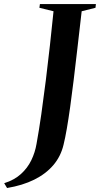

<svg xmlns="http://www.w3.org/2000/svg" viewBox="-112 -763 488 938"><path d="M-77.5 155.5 -91.5 132Q-42 116.5 -9.8 87.2Q22.5 58 41 19.8Q59.5 -18.5 66.5 -60.5Q78.5 -126 89.8 -205Q101 -284 111.8 -370Q122.5 -456 132 -542.2Q141.5 -628.5 149.5 -708L80.5 -725L83 -743H356.5L354.5 -725L287 -708Q276 -611.5 266.2 -527.2Q256.5 -443 247.8 -371.2Q239 -299.5 230.8 -240.2Q222.5 -181 214.5 -134.8Q206.5 -88.5 198.5 -56Q185 1 148.5 43.8Q112 86.5 55 114.8Q-2 143 -77.5 155.5Z"/></svg>

Font: Merriweather 144pt SemiBold
Style: Italic
Weight: 600
Italic angle: -7.8°
Version: Version 2.101